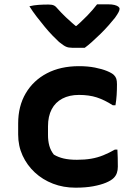

<svg xmlns="http://www.w3.org/2000/svg" viewBox="-20 -856 640 888"><path d="M372 -635Q359 -635 344.5 -635Q330 -635 314 -635Q297 -635 285.5 -640Q274 -645 253 -662Q241 -673 223.5 -691Q206 -709 187 -732Q168 -755 149.5 -779Q131 -803 116 -827Q136 -832 158 -833.5Q180 -835 204 -835Q220 -835 229 -831Q238 -827 249 -813Q262 -798 285.5 -775.5Q309 -753 351 -718L298 -736H363L311 -716Q356 -755 383.5 -783.5Q411 -812 429 -836H480Q498 -836 509.5 -833Q521 -830 527 -825.5Q533 -821 533 -815Q533 -809 528.5 -800Q524 -791 512 -774Q500 -759 482.5 -739Q465 -719 444.5 -699Q424 -679 405 -662Q386 -645 372 -635ZM345 -550Q386 -550 419 -543.5Q452 -537 475 -527.5Q498 -518 507 -509Q515 -501 518 -491.5Q521 -482 521 -466Q521 -440 519.5 -416.5Q518 -393 514 -369H502Q463 -394 427.5 -405.5Q392 -417 345 -417Q301 -417 268.5 -400Q236 -383 219 -350.5Q202 -318 202 -272V-231Q202 -205 208 -182.5Q214 -160 229 -141Q249 -129 274.5 -123Q300 -117 336 -117Q372 -117 401.5 -122Q431 -127 458 -138Q485 -149 511 -164H523Q524 -145 524.5 -126Q525 -107 525 -85Q525 -69 520.5 -56Q516 -43 506 -33Q494 -21 470 -11Q446 -1 411 5.5Q376 12 329 12Q273 12 225 -6.5Q177 -25 141 -58.5Q105 -92 84.5 -136.5Q64 -181 64 -234V-285Q64 -365 99 -424.5Q134 -484 197 -517Q260 -550 345 -550Z"/></svg>

Font: Rec Mono Semicasual
Style: Bold
Weight: 700
Version: Version 1.085; ttfautohint (v1.8.4.7-5d5b)